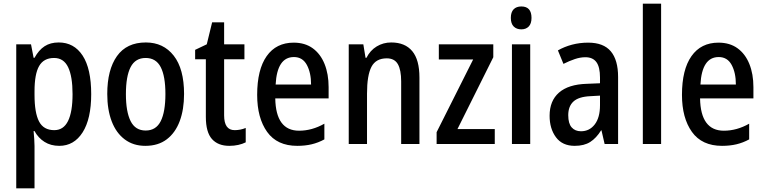

<svg xmlns="http://www.w3.org/2000/svg" viewBox="-20 -780 4142 1040"><path d="M298 -550Q381 -550 427.5 -479Q474 -408 474 -270Q474 -136 427.5 -63Q381 10 301 10Q255 10 221 -11.5Q187 -33 167 -70H162Q164 -48 165.5 -26.5Q167 -5 167 11V240H68V-540H148L162 -467H167Q190 -509 221.5 -529.5Q253 -550 298 -550ZM273 -466Q217 -466 192 -422.5Q167 -379 167 -286V-266Q167 -169 191.5 -122Q216 -75 274 -75Q324 -75 348.5 -124.5Q373 -174 373 -270Q373 -366 349 -416Q325 -466 273 -466Z M977 -271Q977 -187 953.5 -124Q930 -61 883.5 -25.5Q837 10 767 10Q702 10 655.5 -25Q609 -60 585 -123Q561 -186 561 -271Q561 -402 613.5 -476Q666 -550 770 -550Q865 -550 921 -478.5Q977 -407 977 -271ZM662 -270Q662 -175 687.5 -124Q713 -73 769 -73Q825 -73 850.5 -123.5Q876 -174 876 -271Q876 -367 850.5 -416.5Q825 -466 769 -466Q713 -466 687.5 -416.5Q662 -367 662 -270Z M1251 -75Q1266 -75 1281.5 -78Q1297 -81 1311 -87V-9Q1293 0 1270.5 5Q1248 10 1222 10Q1161 10 1128 -27Q1095 -64 1095 -147V-459H1037V-510L1100 -540L1129 -659H1194V-540H1304V-459H1194V-155Q1194 -75 1251 -75Z M1571 -549Q1632 -549 1674 -518.5Q1716 -488 1738 -433.5Q1760 -379 1760 -308V-247H1471Q1474 -72 1600 -72Q1670 -72 1737 -110V-25Q1704 -7 1668.5 1.5Q1633 10 1590 10Q1481 10 1427 -65.5Q1373 -141 1373 -266Q1373 -403 1424.5 -476Q1476 -549 1571 -549ZM1572 -471Q1481 -471 1473 -322H1665Q1665 -386 1642 -428.5Q1619 -471 1572 -471Z M2099 -550Q2174 -550 2213 -503Q2252 -456 2252 -360V0H2153V-339Q2153 -401 2135 -432.5Q2117 -464 2075 -464Q2016 -464 1992 -418Q1968 -372 1968 -273V0H1869V-540H1948L1960 -467H1965Q1985 -507 2020.5 -528.5Q2056 -550 2099 -550Z M2660 0H2345V-64L2543 -458H2357V-540H2652V-470L2458 -81H2660Z M2804 -745Q2859 -745 2859 -683Q2859 -652 2844 -636.5Q2829 -621 2804 -621Q2778 -621 2762.5 -636.5Q2747 -652 2747 -683Q2747 -714 2762 -729.5Q2777 -745 2804 -745ZM2852 -540V0H2753V-540Z M3166 -549Q3249 -549 3288.5 -502Q3328 -455 3328 -363V0H3255L3238 -74H3236Q3210 -32 3177 -11Q3144 10 3093 10Q3026 10 2991.5 -36.5Q2957 -83 2957 -153Q2957 -234 3008 -278.5Q3059 -323 3158 -326L3230 -329V-360Q3230 -417 3210.5 -443.5Q3191 -470 3151 -470Q3123 -470 3093.5 -460Q3064 -450 3032 -434L3002 -507Q3037 -527 3078.5 -538Q3120 -549 3166 -549ZM3177 -259Q3114 -256 3086 -230Q3058 -204 3058 -156Q3058 -111 3076.5 -90Q3095 -69 3127 -69Q3173 -69 3201.5 -106Q3230 -143 3230 -210V-262Z M3561 0H3462V-760H3561Z M3872 -549Q3933 -549 3975 -518.5Q4017 -488 4039 -433.5Q4061 -379 4061 -308V-247H3772Q3775 -72 3901 -72Q3971 -72 4038 -110V-25Q4005 -7 3969.5 1.5Q3934 10 3891 10Q3782 10 3728 -65.5Q3674 -141 3674 -266Q3674 -403 3725.5 -476Q3777 -549 3872 -549ZM3873 -471Q3782 -471 3774 -322H3966Q3966 -386 3943 -428.5Q3920 -471 3873 -471Z"/></svg>

Font: Noto Sans Lao UI Cond Med
Style: Regular
Weight: 500
Width: 3
Designer: Monotype Design Team
Foundry: Monotype Imaging Inc.
Version: Version 2.000; ttfautohint (v1.8.4.7-5d5b)